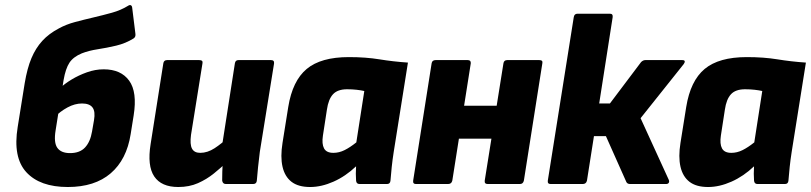

<svg xmlns="http://www.w3.org/2000/svg" viewBox="-20 -738 3252 770"><path d="M252 12Q140 12 85.5 -47.5Q31 -107 51 -229L79 -404Q89 -464 106 -504.5Q123 -545 149.5 -574Q176 -603 216 -624Q245 -640 280.5 -649.5Q316 -659 354.5 -668Q393 -677 429 -687Q465 -697 494 -715Q500 -719 504.5 -717Q509 -715 510 -708L523 -603Q525 -590 516 -584Q484 -564 446 -555Q408 -546 372 -540.5Q336 -535 308 -524Q274 -510 258.5 -486.5Q243 -463 235 -417L203 -215Q195 -166 210 -145Q225 -124 261 -124Q300 -124 321 -146.5Q342 -169 349 -210L357 -256Q363 -291 351 -307Q339 -323 309 -323Q280 -323 250.5 -307Q221 -291 199 -268L220 -384Q239 -402 267 -419Q295 -436 328.5 -448Q362 -460 396 -460Q465 -460 498 -414.5Q531 -369 516 -275L504 -200Q488 -98 424 -43Q360 12 252 12Z M695 12Q627 12 598.5 -30.5Q570 -73 584 -160L635 -484Q637 -497 650 -497H779Q795 -497 792 -484L746 -197Q741 -159 750 -142Q759 -125 783 -125Q812 -125 840.5 -143.5Q869 -162 897 -189L891 -89Q867 -66 838 -42.5Q809 -19 774 -3.5Q739 12 695 12ZM886 0Q873 0 871 -14Q871 -31 871.5 -49.5Q872 -68 874 -88L870 -150L922 -484Q924 -497 936 -497H1067Q1081 -497 1079 -483L1022 -129Q1018 -97 1015 -68.5Q1012 -40 1010 -14Q1009 0 995 0Z M1224 12Q1176 12 1149 -9Q1122 -30 1113 -69.5Q1104 -109 1113 -165L1136 -309Q1153 -414 1210 -461.5Q1267 -509 1379 -509Q1447 -509 1502 -500Q1557 -491 1616 -487L1559 -129Q1554 -97 1551 -68.5Q1548 -40 1546 -14Q1545 0 1532 0H1422Q1409 0 1408 -14Q1407 -27 1407 -41.5Q1407 -56 1408 -71Q1366 -31 1317.5 -9.5Q1269 12 1224 12ZM1317 -125Q1340 -125 1362 -136Q1384 -147 1409 -167L1441 -373Q1428 -376 1410 -378Q1392 -380 1372 -380Q1334 -380 1315.5 -360Q1297 -340 1291 -298L1275 -194Q1270 -161 1279.5 -143Q1289 -125 1317 -125Z M1936 0Q1922 0 1924 -14L1999 -484Q2001 -497 2014 -497H2143Q2158 -497 2155 -484L2081 -14Q2078 0 2065 0ZM1648 0Q1635 0 1637 -14L1711 -484Q1713 -497 1727 -497H1856Q1869 -497 1868 -484L1794 -14Q1791 0 1777 0ZM1810 -182 1830 -314H2002L1981 -182Z M2716 -497Q2725 -497 2726 -492.5Q2727 -488 2722 -481L2549 -264L2662 -17Q2665 -10 2662 -5Q2659 0 2651 0H2507Q2496 0 2492 -8L2410 -192H2362L2334 -14Q2331 0 2317 0H2188Q2175 0 2177 -14L2281 -669Q2283 -683 2296 -683H2426Q2439 -683 2437 -669L2383 -323H2426L2551 -489Q2559 -497 2568 -497Z M2820 12Q2772 12 2745 -9Q2718 -30 2709 -69.5Q2700 -109 2709 -165L2732 -309Q2749 -414 2806 -461.5Q2863 -509 2975 -509Q3043 -509 3098 -500Q3153 -491 3212 -487L3155 -129Q3150 -97 3147 -68.5Q3144 -40 3142 -14Q3141 0 3128 0H3018Q3005 0 3004 -14Q3003 -27 3003 -41.5Q3003 -56 3004 -71Q2962 -31 2913.5 -9.5Q2865 12 2820 12ZM2913 -125Q2936 -125 2958 -136Q2980 -147 3005 -167L3037 -373Q3024 -376 3006 -378Q2988 -380 2968 -380Q2930 -380 2911.5 -360Q2893 -340 2887 -298L2871 -194Q2866 -161 2875.5 -143Q2885 -125 2913 -125Z"/></svg>

Font: Sofia Sans Black
Style: Italic
Weight: 900
Italic angle: -9°
Version: Version 4.100-B